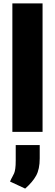

<svg xmlns="http://www.w3.org/2000/svg" viewBox="-20 -770 321 1121"><path d="M228.5 0H52.2V-750H228.5ZM211.9 154.8Q211.9 217.3 191.2 255.1Q170.4 293 127 331.1L38.6 290Q45.9 272.9 52 262.7Q58.1 252.4 62.5 241.9Q66.9 231.4 69.3 214.1Q71.8 196.8 71.8 166V77.1H211.9Z"/></svg>

Font: Heebo Black
Style: Regular
Weight: 900
Designer: Oded Ezer
Foundry: Ezer Type House
Version: Version 3.100